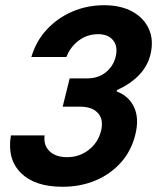

<svg xmlns="http://www.w3.org/2000/svg" viewBox="-20 -705 601 735"><path d="M219.2 10Q113.3 10 60 -42.9Q6.7 -95.8 21.7 -186.7H150.8Q145.8 -149.2 169.6 -126.3Q193.3 -103.3 236.7 -103.3Q283.3 -103.3 319.2 -130.8Q355 -158.3 366.7 -203.3Q377.5 -246.7 355.4 -271.7Q333.3 -296.7 285.8 -296.7H220L246.7 -405H314.2Q355.8 -405 384.6 -427.9Q413.3 -450.8 422.5 -486.7Q432.5 -526.7 413.3 -550.4Q394.2 -574.2 355.8 -574.2Q314.2 -574.2 281.7 -550Q249.2 -525.8 234.2 -486.7H100Q118.3 -548.3 159.6 -592.5Q200.8 -636.7 257.1 -660.8Q313.3 -685 379.2 -685Q442.5 -685 487.1 -660.4Q531.7 -635.8 550.4 -592.9Q569.2 -550 555.8 -495.8Q545 -451.7 512.1 -417.5Q479.2 -383.3 427.5 -360L426.7 -355Q473.3 -337.5 493.3 -294.6Q513.3 -251.7 498.3 -190.8Q483.3 -128.3 443.3 -83.3Q403.3 -38.3 345.8 -14.2Q288.3 10 219.2 10Z"/></svg>

Font: Funnel Sans Light
Style: Bold Italic
Weight: 700
Italic angle: -14.036°
Version: Version 1.000